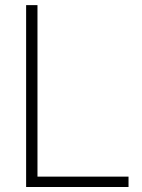

<svg xmlns="http://www.w3.org/2000/svg" viewBox="-20 -748 568 768"><path d="M84.5 0V-727.5H129.9V-41.5H494.1V0Z"/></svg>

Font: Inter 28pt ExtraLight
Style: Regular
Weight: 250
Designer: Rasmus Andersson
Foundry: rsms
Version: Version 4.001;git-66647c0bb